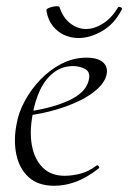

<svg xmlns="http://www.w3.org/2000/svg" viewBox="-20 -584 411 616"><path d="M154 12Q102 12 72 -15.5Q42 -43 32.5 -88Q23 -133 33 -185Q39 -222 59.5 -260Q80 -298 110.5 -329.5Q141 -361 178.5 -380Q216 -399 258 -399Q293 -399 310 -384.5Q327 -370 322 -345Q317 -322 294.5 -300.5Q272 -279 236.5 -261.5Q201 -244 157.5 -231.5Q114 -219 67 -213L69 -226Q147 -237 200.5 -261.5Q254 -286 264 -324Q272 -352 254 -362Q236 -372 215 -372Q179 -372 152 -351Q125 -330 108.5 -295Q92 -260 85 -218Q74 -161 82.5 -116.5Q91 -72 117.5 -46Q144 -20 187 -20Q212 -20 238.5 -27Q265 -34 290 -53Q293 -55 296.5 -51Q300 -47 297 -44Q259 -14 224 -1Q189 12 154 12ZM232 -462Q208 -462 186.5 -471.5Q165 -481 149.5 -500.5Q134 -520 129 -549Q128 -554 133.5 -557Q139 -560 147.5 -562Q156 -564 163 -564Q170 -564 171 -561Q182 -527 205.5 -509Q229 -491 256 -491Q283 -491 310.5 -508.5Q338 -526 358 -559Q360 -564 366.5 -561Q373 -558 371 -554Q347 -507 308 -484.5Q269 -462 232 -462Z"/></svg>

Font: Cormorant Garamond Light
Style: Italic
Weight: 300
Italic angle: -10°
Designer: Christian Thalmann (Catharsis Fonts)
Foundry: Catharsis Fonts
Version: Version 4.001